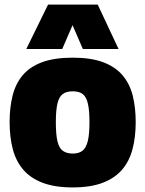

<svg xmlns="http://www.w3.org/2000/svg" viewBox="-20 -809 635 839"><path d="M22 -275Q22 -339 35 -391Q48 -443 79 -480Q110 -517 163.5 -537Q217 -557 298 -557Q378 -557 431 -537Q484 -517 515.5 -480Q547 -443 560 -391Q573 -339 573 -275Q573 -210 559 -157Q545 -104 513 -67Q481 -30 428 -10Q375 10 298 10Q220 10 167 -10Q114 -30 82 -67Q50 -104 36 -157Q22 -210 22 -275ZM224 -275Q224 -222 231 -192Q238 -162 254.5 -150Q271 -138 298 -138Q324 -138 340 -150Q356 -162 363.5 -192Q371 -222 371 -275Q371 -327 364 -356.5Q357 -386 341.5 -398Q326 -410 298 -410Q270 -410 254 -398Q238 -386 231 -356.5Q224 -327 224 -275ZM95 -595 190 -789H407L498 -595H342L297 -699L252 -595Z"/></svg>

Font: Georama ExtraCondensed Thin ExtraBold
Style: Regular
Weight: 800
Version: Version 1.001